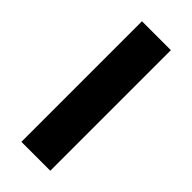

<svg xmlns="http://www.w3.org/2000/svg" viewBox="-214 -692 733 733"><g transform="rotate(45 153.0 -325.5)"><path d="M75 0H231V-651H75Z"/></g></svg>

Font: DAIFUKU Sans
Style: Bold
Weight: 700
Designer: Original font ‘Source Han Sans JP’ : Paul D. Hunt
Foundry: Daifuku
Version: Version 1.000